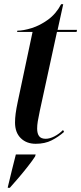

<svg xmlns="http://www.w3.org/2000/svg" viewBox="-20 -679 389 920"><path d="M151 10Q107 10 79.5 -17Q52 -44 52 -92Q52 -112 55 -135Q58 -158 65 -191L136 -526H62L63 -532Q92 -532 132 -544.5Q172 -557 210.5 -585Q249 -613 273 -659H283L256 -536H349L347 -526H253L171 -149Q164 -116 161 -97.5Q158 -79 158 -63Q158 -39 167.5 -26.5Q177 -14 199 -14Q218 -14 240.5 -25.5Q263 -37 282 -56L287 -47Q260 -23 227.5 -6.5Q195 10 151 10ZM18 215Q28 172 37.5 134.5Q47 97 56 61H151L148 71Q135 91 113.5 118.5Q92 146 68.5 173.5Q45 201 27 221H17Z"/></svg>

Font: Noto Serif Display ExtraCondensed SemiBold
Style: Italic
Weight: 600
Width: 2
Italic angle: -12°
Designer: Monotype Design Team
Foundry: Monotype Imaging Inc.
Version: Version 2.009